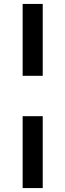

<svg xmlns="http://www.w3.org/2000/svg" viewBox="-20 -740 332 975"><path d="M95 -355V-720H197V-355ZM95 215V-150H197V215Z"/></svg>

Font: Radio Canada Medium
Style: Regular
Weight: 500
Designer: Charles Daoud, Etienne Aubert Bonn, Alexandre Saumier Demers, Jacques Le Bailly
Foundry: Radio-Canada
Version: Version 2.104; ttfautohint (v1.8.4.7-5d5b);gftools[0.9.28.de